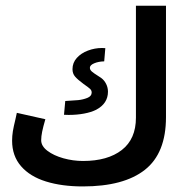

<svg xmlns="http://www.w3.org/2000/svg" viewBox="-20 -660 640 690"><path d="M23.5 -154.5Q23.5 -171.5 26.2 -188.2Q29 -205 35.5 -231.5L40.5 -254.5L143 -231.5Q135 -204 131.5 -186.8Q128 -169.5 128 -156Q128 -135 150.5 -118Q173 -101 207.8 -91.2Q242.5 -81.5 278.5 -81.5Q367 -81.5 417.8 -121Q468.5 -160.5 468.5 -237V-639.5H576.5V-239Q576.5 -109.5 500.8 -49.8Q425 10 277.5 10Q202.5 10 145.2 -7.8Q88 -25.5 55.8 -62.5Q23.5 -99.5 23.5 -154.5ZM309.5 -327.5Q309.5 -335 303.8 -340.5Q298 -346 280 -358.5Q259 -374 249.8 -384.8Q240.5 -395.5 240.5 -411.5Q240.5 -434.5 256 -451.8Q271.5 -469 296 -478.2Q320.5 -487.5 346.5 -487.5Q354.5 -487.5 358.5 -487L354.5 -439.5Q334 -439 318.5 -432.5Q303 -426 303 -416.5Q303 -409 310.2 -402.8Q317.5 -396.5 332 -387.5L343.5 -380Q355 -371.5 361.5 -358.2Q368 -345 368 -330.5Q368 -288 325.5 -265.5Q307.5 -256.5 282 -251.8Q256.5 -247 227 -247L210 -247.5L214.5 -297Q243.5 -298.5 261 -300.2Q278.5 -302 294 -308.2Q309.5 -314.5 309.5 -327.5Z"/></svg>

Font: JuliaMono MediumItalic
Style: Regular
Weight: 500
Italic angle: -9°
Monospace: yes
Designer: cormullion
Foundry: corm
Version: Version 0.049; ttfautohint (v1.8.4)